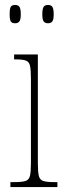

<svg xmlns="http://www.w3.org/2000/svg" viewBox="-20 -756 259 776"><path d="M22 0V-20H38Q69 -20 83 -24.5Q97 -29 101 -45Q105 -61 105 -96V-437Q105 -473 101.5 -489.5Q98 -506 85 -511Q72 -516 43 -516H37V-536H133V-96Q133 -61 137 -45Q141 -29 155 -24.5Q169 -20 199 -20H212V0ZM174 -662Q162 -662 156.5 -669.5Q151 -677 151 -698Q151 -721 156.5 -728.5Q162 -736 174 -736Q186 -736 191.5 -728.5Q197 -721 197 -698Q197 -677 191.5 -669.5Q186 -662 174 -662ZM41 -662Q28 -662 23.5 -669.5Q19 -677 19 -698Q19 -721 23.5 -728.5Q28 -736 41 -736Q53 -736 58.5 -728.5Q64 -721 64 -698Q64 -677 58.5 -669.5Q53 -662 41 -662Z"/></svg>

Font: Noto Serif Myanmar ExtraCondensed Thin
Style: Regular
Weight: 100
Width: 2
Designer: Ben Mitchell and the Monotype Design Team
Foundry: Monotype Imaging Inc.
Version: Version 2.106; ttfautohint (v1.8.4.7-5d5b)